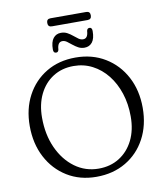

<svg xmlns="http://www.w3.org/2000/svg" viewBox="-103 -1059 999 1161"><g transform="rotate(-10 396.0 -479.0)"><path d="M393.5 -715Q496 -715 574.8 -667.2Q653.5 -619.5 697.8 -536Q742 -452.5 742 -345.5Q742 -239 698.2 -157Q654.5 -75 576.2 -28.8Q498 17.5 395 17.5Q293.5 17.5 215.8 -30.5Q138 -78.5 94 -162.5Q50 -246.5 50 -355Q50 -459.5 93.2 -540.8Q136.5 -622 213.8 -668.5Q291 -715 393.5 -715ZM661.5 -306.5Q661.5 -383.5 640 -449Q618.5 -514.5 579.8 -563.2Q541 -612 488.5 -639.2Q436 -666.5 373.5 -666.5Q301.5 -666.5 247 -631.8Q192.5 -597 162.2 -535Q132 -473 132 -392Q132 -287.5 169.2 -205.5Q206.5 -123.5 271 -76.2Q335.5 -29 417 -29Q489.5 -29 544.5 -63.8Q599.5 -98.5 630.5 -160.8Q661.5 -223 661.5 -306.5ZM459 -764Q438 -764 420.8 -773.5Q403.5 -783 388.8 -795.2Q374 -807.5 360.8 -817Q347.5 -826.5 333.5 -826.5Q303.5 -826.5 301 -781Q298.5 -764.5 284.5 -764.5Q268 -764.5 268 -786.5Q268 -832.5 285.8 -855Q303.5 -877.5 333.5 -877.5Q355 -877.5 372 -868.2Q389 -859 403.8 -846.5Q418.5 -834 431.8 -824.8Q445 -815.5 459.5 -815.5Q489 -815.5 491.5 -860Q494 -877 508.5 -877Q524.5 -877 524.5 -855Q524.5 -808.5 506.8 -786.2Q489 -764 459 -764ZM262.5 -950.5Q262.5 -975 286.5 -975H506Q530 -975 530 -950.5Q530 -925.5 506 -925.5H286.5Q262.5 -925.5 262.5 -950.5Z"/></g></svg>

Font: Fraunces 9pt SuperSoft Light
Style: Regular
Weight: 300
Version: Version 1.000;[b76b70a41]